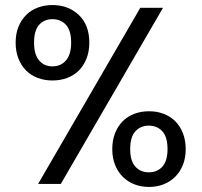

<svg xmlns="http://www.w3.org/2000/svg" viewBox="-20 -729 799 761"><path d="M42 -560Q42 -595 53 -622.5Q64 -650 83.5 -669.5Q103 -689 130 -699Q157 -709 188 -709Q251 -709 292.5 -669.5Q334 -630 334 -560Q334 -525 323 -497Q312 -469 292.5 -449.5Q273 -430 246 -420Q219 -410 188 -410Q157 -410 130 -420Q103 -430 83.5 -449.5Q64 -469 53 -497Q42 -525 42 -560ZM188 -653Q155 -653 135 -630.5Q115 -608 115 -560Q115 -513 135 -489.5Q155 -466 188 -466Q221 -466 241.5 -489.5Q262 -513 262 -560Q262 -608 241.5 -630.5Q221 -653 188 -653ZM536 -698H626L221 0H131ZM425 -138Q425 -173 436 -201Q447 -229 466.5 -248.5Q486 -268 512.5 -278Q539 -288 571 -288Q602 -288 628.5 -278Q655 -268 674.5 -248.5Q694 -229 705 -201Q716 -173 716 -138Q716 -103 705 -75.5Q694 -48 674.5 -28.5Q655 -9 628.5 1.5Q602 12 571 12Q539 12 512.5 1.5Q486 -9 466.5 -28.5Q447 -48 436 -75.5Q425 -103 425 -138ZM570 -231Q537 -231 516.5 -208.5Q496 -186 496 -138Q496 -91 516.5 -68.5Q537 -46 570 -46Q603 -46 623.5 -68.5Q644 -91 644 -138Q644 -186 623.5 -208.5Q603 -231 570 -231Z"/></svg>

Font: Poppins
Style: Regular
Weight: 400
Designer: Ninad Kale (Devanagari), Jonny Pinhorn (Latin)
Foundry: Indian Type Foundry
Version: Version 3.002 2017